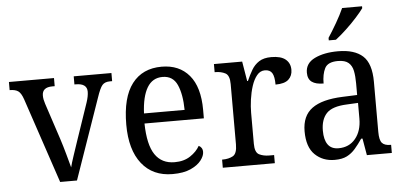

<svg xmlns="http://www.w3.org/2000/svg" viewBox="-52 -872 2079 989"><g transform="rotate(-5 988.0 -378.0)"><path d="M74 -441Q63 -473 48 -483.5Q33 -494 4 -494V-536H237V-494H225Q172 -494 172 -451Q172 -441 174 -430.5Q176 -420 180 -408L242 -220Q254 -183 266 -139.5Q278 -96 285 -70Q290 -91 303 -129.5Q316 -168 329 -207L393 -395Q404 -428 404 -451Q404 -494 346 -494H339V-536H534V-494H523Q496 -494 483 -479Q470 -464 454 -416L309 0H222Z M803 10Q701 10 644 -62Q587 -134 587 -264Q587 -405 641 -475.5Q695 -546 794 -546Q885 -546 936.5 -485Q988 -424 988 -306V-262H681Q683 -152 717.5 -101Q752 -50 819 -50Q867 -50 900 -72Q933 -94 949 -123Q957 -120 963 -111.5Q969 -103 969 -90Q969 -70 951 -46.5Q933 -23 896.5 -6.5Q860 10 803 10ZM893 -314Q892 -395 870 -444Q848 -493 794 -493Q742 -493 714.5 -447Q687 -401 683 -314Z M1063 0V-42H1066Q1097 -42 1119 -54Q1141 -66 1141 -114V-426Q1141 -471 1119 -482.5Q1097 -494 1067 -494H1064V-536H1210L1227 -434H1231Q1244 -464 1259 -489.5Q1274 -515 1298 -530.5Q1322 -546 1361 -546Q1411 -546 1435 -526Q1459 -506 1459 -472Q1459 -441 1438.5 -422Q1418 -403 1371 -403Q1371 -444 1360 -462.5Q1349 -481 1322 -481Q1298 -481 1281 -460Q1264 -439 1253.5 -406.5Q1243 -374 1238 -337.5Q1233 -301 1233 -270V-109Q1233 -64 1255 -53Q1277 -42 1307 -42H1332V0Z M1641 10Q1580 10 1539.5 -29Q1499 -68 1499 -150Q1499 -230 1551 -268Q1603 -306 1709 -310L1785 -313V-373Q1785 -410 1779.5 -437.5Q1774 -465 1756 -480.5Q1738 -496 1701 -496Q1649 -496 1633.5 -465.5Q1618 -435 1618 -387Q1578 -387 1557.5 -402Q1537 -417 1537 -450Q1537 -499 1585.5 -522.5Q1634 -546 1706 -546Q1791 -546 1834 -507Q1877 -468 1877 -373V-114Q1877 -72 1890 -57Q1903 -42 1934 -42H1937V0H1808L1793 -87H1786Q1767 -59 1748 -37Q1729 -15 1704.5 -2.5Q1680 10 1641 10ZM1666 -48Q1721 -48 1753.5 -87.5Q1786 -127 1786 -191V-272L1728 -269Q1652 -266 1622.5 -234.5Q1593 -203 1593 -145Q1593 -98 1611 -73Q1629 -48 1666 -48ZM1664 -619Q1685 -651 1708.5 -691.5Q1732 -732 1747 -766H1850V-756Q1838 -739 1812.5 -710.5Q1787 -682 1756.5 -653.5Q1726 -625 1701 -606H1664Z"/></g></svg>

Font: Noto Serif Lao SemCond
Style: Regular
Weight: 400
Width: 4
Designer: Monotype Design Team
Foundry: Monotype Imaging Inc.
Version: Version 2.004; ttfautohint (v1.8.4.7-5d5b)